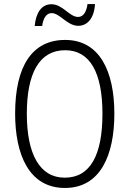

<svg xmlns="http://www.w3.org/2000/svg" viewBox="-20 -922 642 952"><path d="M152 -793H189C195 -837 213 -857 236 -857C277 -857 313 -794 368 -794C413 -794 447 -831 451 -902H414C408 -860 392 -838 367 -838C324 -838 291 -901 235 -901C186 -901 158 -859 152 -793ZM547 -358C547 -572 472 -724 303 -724C140 -724 55 -595 55 -359C55 -157 123 10 302 10C478 10 547 -153 547 -358ZM113 -358C113 -557 174 -673 303 -673C426 -673 488 -562 488 -358C488 -154 428 -41 301 -41C177 -41 113 -158 113 -358Z"/></svg>

Font: Noto Sans Armenian Condensed Light
Style: Regular
Weight: 300
Width: 3
Designer: Monotype Design Team
Foundry: Monotype Imaging Inc.
Version: Version 2.008